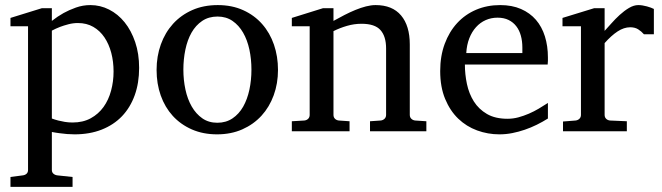

<svg xmlns="http://www.w3.org/2000/svg" viewBox="-20 -514 2591 752"><path d="M424.8 -233.9Q424.8 -272.5 415.8 -306.9Q406.7 -341.3 389.2 -367.4Q371.6 -393.6 345.5 -408.7Q319.3 -423.8 285.2 -423.8Q266.1 -423.8 247.8 -418.9Q229.5 -414.1 215.3 -408.7Q198.7 -402.3 183.1 -394V-49.8Q194.8 -45.4 208 -42Q219.2 -39.1 233.9 -36.6Q248.5 -34.2 264.2 -34.2Q305.2 -34.2 335.4 -50.8Q365.7 -67.4 385.5 -95Q405.3 -122.6 415 -158.7Q424.8 -194.8 424.8 -233.9ZM524.9 -248Q524.9 -189 507.6 -140.9Q490.2 -92.8 457.8 -58.8Q425.3 -24.9 378.2 -6.3Q331.1 12.2 272 12.2Q258.3 12.2 242.7 11Q227.1 9.8 213.9 7.8Q198.2 5.9 183.1 2.9V151.9Q183.1 161.1 189.5 166.5Q195.8 171.9 205.1 172.9L264.2 179.2V217.8H21V179.2L68.8 172.9Q78.1 171.9 84 166.5Q89.8 161.1 89.8 151.9V-411.1H21V-443.8L144 -481.9H183.1V-432.1Q204.6 -449.2 229 -462.9Q250 -474.6 277.3 -484.4Q304.7 -494.1 334 -494.1Q372.6 -494.1 407.2 -476.6Q441.9 -459 468 -426.8Q494.1 -394.5 509.5 -349.1Q524.9 -303.7 524.9 -248Z M964.8 -241.2Q964.8 -282.2 956.8 -319.8Q948.7 -357.4 932.1 -386.2Q915.5 -415 890.6 -432.1Q865.7 -449.2 832 -449.2Q797.4 -449.2 772 -432.1Q746.6 -415 730.2 -386.2Q713.9 -357.4 706.1 -319.8Q698.2 -282.2 698.2 -241.2Q698.2 -200.7 706.3 -163.1Q714.4 -125.5 731 -96.7Q747.6 -67.9 772.5 -50.5Q797.4 -33.2 831.1 -33.2Q865.2 -33.2 890.6 -50.3Q916 -67.4 932.4 -96.2Q948.7 -125 956.8 -162.6Q964.8 -200.2 964.8 -241.2ZM1068.8 -240.2Q1068.8 -187 1052 -140.9Q1035.2 -94.7 1004.2 -60.8Q973.1 -26.9 929 -7.3Q884.8 12.2 830.1 12.2Q775.4 12.2 731.4 -7.1Q687.5 -26.4 656.7 -60.1Q626 -93.8 609.6 -139.9Q593.3 -186 593.3 -240.2Q593.3 -293.5 609.9 -339.8Q626.5 -386.2 657.7 -420.7Q689 -455.1 733.2 -474.6Q777.3 -494.1 833 -494.1Q888.7 -494.1 932.6 -474.1Q976.6 -454.1 1006.8 -419.7Q1037.1 -385.3 1053 -339.1Q1068.8 -293 1068.8 -240.2Z M1429.2 0V-39.1L1471.2 -42Q1480 -43 1486.1 -48.8Q1492.2 -54.7 1492.2 -64V-324.2Q1492.2 -371.6 1470.2 -396.2Q1448.2 -420.9 1396 -420.9Q1367.2 -420.9 1339.4 -412.8Q1311.5 -404.8 1286.1 -392.1V-64Q1286.1 -54.7 1292 -48.8Q1297.9 -43 1307.1 -42L1349.1 -39.1V0H1123V-39.1L1171.9 -42Q1181.2 -43 1187 -48.8Q1192.9 -54.7 1192.9 -64V-411.1H1123V-443.8L1245.1 -481.9H1286.1V-432.1Q1307.1 -443.8 1328.9 -455.1Q1350.6 -466.3 1372.1 -475.1Q1393.6 -483.9 1413.6 -489Q1433.6 -494.1 1451.2 -494.1Q1516.6 -494.1 1550.8 -453.6Q1585 -413.1 1585 -339.8V-64Q1585 -54.7 1591.1 -48.8Q1597.2 -43 1606 -42L1649.9 -39.1V0Z M2126 -49.8Q2105 -36.6 2082.3 -25.4Q2059.6 -14.2 2035.4 -5.9Q2011.2 2.4 1986.3 7.3Q1961.4 12.2 1936 12.2Q1890.6 12.2 1848.6 -3.2Q1806.6 -18.6 1774.7 -49.3Q1742.7 -80.1 1723.4 -126.7Q1704.1 -173.3 1704.1 -235.8Q1704.1 -294.4 1721.7 -342Q1739.3 -389.6 1770.5 -423.6Q1801.8 -457.5 1844.7 -475.8Q1887.7 -494.1 1939 -494.1Q1985.4 -494.1 2020.5 -478.8Q2055.7 -463.4 2079.1 -436.3Q2102.5 -409.2 2114.3 -371.3Q2126 -333.5 2126 -289.1V-275.9Q2126 -268.1 2125 -261.2H1800.8Q1800.8 -223.1 1808.8 -185.1Q1816.9 -147 1835.9 -116.7Q1855 -86.4 1887.2 -67.6Q1919.4 -48.8 1967.8 -48.8Q1989.3 -48.8 2010.3 -54.4Q2031.2 -60.1 2051.5 -68.8Q2071.8 -77.6 2090.3 -88.6Q2108.9 -99.6 2126 -110.8ZM2025.9 -328.1Q2025.9 -353 2020 -374.3Q2014.2 -395.5 2002.2 -411.1Q1990.2 -426.8 1971.9 -435.8Q1953.6 -444.8 1928.7 -444.8Q1903.8 -444.8 1882.3 -435.3Q1860.8 -425.8 1844.5 -407.7Q1828.1 -389.6 1818.1 -364Q1808.1 -338.4 1806.2 -306.2H2025.9Z M2502 -379.9Q2492.2 -391.1 2479.5 -399.2Q2466.8 -407.2 2448.2 -407.2Q2423.8 -407.2 2398.9 -390.9Q2374 -374.5 2348.1 -345.2V-64Q2348.1 -54.7 2354 -48.8Q2359.9 -43 2369.1 -42L2435.1 -39.1V0H2185.1V-38.1L2234.4 -42Q2243.2 -43 2249.3 -48.8Q2255.4 -54.7 2255.4 -64V-411.1H2183.1V-443.8L2307.1 -481.9H2348.1V-393.1Q2358.9 -404.8 2374.3 -422.1Q2389.6 -439.5 2407.2 -455.6Q2424.8 -471.7 2443.6 -482.9Q2462.4 -494.1 2480 -494.1Q2487.8 -494.1 2496.6 -492.7Q2505.4 -491.2 2513.7 -489Q2522 -486.8 2529.1 -484.1Q2536.1 -481.4 2541 -479V-379.9Z"/></svg>

Font: Charis SIL Phon
Style: Regular
Weight: 400
Foundry: SIL International
Version: Version 5.000